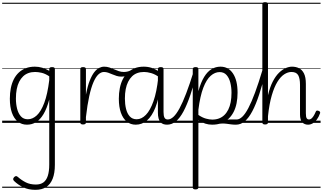

<svg xmlns="http://www.w3.org/2000/svg" viewBox="-20 -1135 2982 1774"><path d="M307 619Q243 619 194.5 595.5Q146 572 110 537Q102 529 101.5 520.5Q101 512 111 501Q121 492 128.5 492Q136 492 145 500Q179 530 218.5 550Q258 570 312 570Q354 570 381 550.5Q408 531 421.5 490Q435 449 435 385V-216Q413 -132 382 -80.5Q351 -29 313 -6Q275 17 229 17Q180 17 144.5 -11.5Q109 -40 90 -93.5Q71 -147 71 -223Q71 -275 80 -320.5Q89 -366 107.5 -402.5Q126 -439 154 -465Q182 -491 219 -505Q256 -519 302 -519Q337 -519 369 -509.5Q401 -500 435 -481V-496Q435 -506 441 -510.5Q447 -515 461 -515Q475 -515 481 -510.5Q487 -506 487 -496V388Q487 465 466.5 516.5Q446 568 406.5 593.5Q367 619 307 619ZM237 -33Q281 -33 320 -69Q359 -105 389 -184.5Q419 -264 435 -394V-430Q397 -455 364 -462.5Q331 -470 304 -470Q271 -470 243 -460Q215 -450 193.5 -429.5Q172 -409 157 -379.5Q142 -350 134.5 -311Q127 -272 127 -224Q127 -174 138 -130.5Q149 -87 173 -60Q197 -33 237 -33ZM0 590H610V600H0ZM0 -20H610V0H0ZM0 -505H610V-500H0ZM0 -1110H610V-1100H0Z M747 15Q734 15 728 10.5Q722 6 722 -4V-496Q722 -506 728 -510.5Q734 -515 747 -515Q761 -515 767.5 -510.5Q774 -506 774 -496V-260Q789 -339 809 -389.5Q829 -440 851 -468Q873 -496 896 -507.5Q919 -519 943 -519Q954 -519 959 -511.5Q964 -504 963.5 -494.5Q963 -485 957.5 -477.5Q952 -470 941 -470Q914 -470 889.5 -447.5Q865 -425 843.5 -375.5Q822 -326 804.5 -246.5Q787 -167 774 -53V-4Q774 6 767.5 10.5Q761 15 747 15ZM590 590H994V600H590ZM590 -20H994V0H590ZM590 -505H994V-500H590ZM590 -1110H994V-1100H590Z M1102 -427Q1079 -427 1057.5 -433.5Q1036 -440 1017 -448.5Q998 -457 979 -463.5Q960 -470 940 -470Q929 -470 923 -477Q917 -484 917 -494.5Q917 -505 923.5 -512Q930 -519 942 -519Q968 -519 990.5 -511.5Q1013 -504 1034.5 -494.5Q1056 -485 1078 -477.5Q1100 -470 1125 -470Q1139 -470 1156 -473.5Q1173 -477 1188 -485Q1195 -489 1201 -486Q1207 -483 1209.5 -476.5Q1212 -470 1211.5 -463.5Q1211 -457 1205 -454Q1187 -445 1168 -439Q1149 -433 1132.5 -430Q1116 -427 1102 -427ZM994 590V600ZM994 -20V0ZM994 -505V-500ZM994 -1110V-1100Z M1234 17Q1186 17 1151 -11.5Q1116 -40 1097 -93.5Q1078 -147 1078 -223Q1078 -275 1087 -320.5Q1096 -366 1114.5 -402.5Q1133 -439 1161 -465Q1189 -491 1225.5 -505Q1262 -519 1308 -519Q1348 -519 1382.5 -507.5Q1417 -496 1455 -471V-419Q1414 -449 1377 -459.5Q1340 -470 1311 -470Q1277 -470 1249 -460Q1221 -450 1200 -429.5Q1179 -409 1164 -379.5Q1149 -350 1141.5 -311Q1134 -272 1134 -224Q1134 -173 1144.5 -129.5Q1155 -86 1179 -59.5Q1203 -33 1243 -33Q1288 -33 1328 -74Q1368 -115 1398 -200Q1428 -285 1442 -416L1462 -349Q1448 -223 1416 -142Q1384 -61 1338 -22Q1292 17 1234 17ZM1525 17Q1505 17 1489 11.5Q1473 6 1462 -7Q1451 -20 1445 -41.5Q1439 -63 1439 -95V-496Q1439 -506 1445.5 -510.5Q1452 -515 1465 -515Q1479 -515 1485 -510.5Q1491 -506 1491 -496V-100Q1491 -64 1500 -47.5Q1509 -31 1531 -31Q1541 -31 1545.5 -23.5Q1550 -16 1549.5 -7Q1549 2 1543 9.5Q1537 17 1525 17ZM994 590H1629V600H994ZM994 -20H1629V0H994ZM994 -505H1629V-500H994ZM994 -1110H1629V-1100H994Z M1523 17Q1513 17 1507.5 9.5Q1502 2 1502.5 -7Q1503 -16 1510 -23.5Q1517 -31 1530 -31Q1556 -31 1583 -56Q1610 -81 1639 -134.5Q1668 -188 1700.5 -273Q1733 -358 1770 -477Q1773 -487 1781.5 -488.5Q1790 -490 1797 -485Q1804 -480 1801 -469Q1770 -349 1739 -258Q1708 -167 1675.5 -106Q1643 -45 1605.5 -14Q1568 17 1523 17ZM1629 590V600ZM1629 -20V0ZM1629 -505V-500ZM1629 -1110V-1100Z M2159 17Q2134 17 2113.5 14Q2093 11 2073.5 8.5Q2054 6 2030.5 6.5Q2007 7 1974 14L2004 -15Q2031 -23 2055.5 -26.5Q2080 -30 2100.5 -31Q2121 -32 2138 -31.5Q2155 -31 2166 -31Q2175 -31 2179 -23.5Q2183 -16 2181.5 -7Q2180 2 2174 9.5Q2168 17 2159 17ZM1786 615Q1773 615 1767 610.5Q1761 606 1761 596V-496Q1761 -506 1767.5 -510.5Q1774 -515 1788 -515Q1801 -515 1807 -510.5Q1813 -506 1813 -496V-293Q1836 -375 1866.5 -424.5Q1897 -474 1935 -496.5Q1973 -519 2017 -519Q2091 -519 2133 -455.5Q2175 -392 2175 -279Q2175 -227 2166 -181.5Q2157 -136 2138 -99.5Q2119 -63 2091 -37Q2063 -11 2025.5 3Q1988 17 1940 17Q1908 17 1877.5 7.5Q1847 -2 1813 -24V596Q1813 606 1806.5 610.5Q1800 615 1786 615ZM1813 -73Q1850 -48 1883 -39Q1916 -30 1941 -30Q1975 -30 2003 -40.5Q2031 -51 2052.5 -71.5Q2074 -92 2089 -122Q2104 -152 2111.5 -191Q2119 -230 2119 -278Q2119 -328 2108 -371.5Q2097 -415 2073 -442Q2049 -469 2009 -469Q1966 -469 1927 -435Q1888 -401 1858.5 -324.5Q1829 -248 1813 -121ZM1629 590H2266V600H1629ZM1629 -20H2266V0H1629ZM1629 -505H2266V-500H1629ZM1629 -1110H2266V-1100H1629Z M2160 17Q2150 17 2144.5 9.5Q2139 2 2139.5 -7Q2140 -16 2147 -23.5Q2154 -31 2167 -31Q2192 -31 2219 -56.5Q2246 -82 2275 -137Q2304 -192 2336.5 -279.5Q2369 -367 2406 -491Q2408 -500 2417 -502Q2426 -504 2433.5 -499Q2441 -494 2438 -482Q2406 -358 2375.5 -264.5Q2345 -171 2312 -108.5Q2279 -46 2242 -14.5Q2205 17 2160 17ZM2266 590V600ZM2266 -20V0ZM2266 -505V-500ZM2266 -1110V-1100Z M2826 17Q2809 17 2795 11Q2781 5 2771.5 -6Q2762 -17 2757 -35Q2752 -53 2752 -76V-350Q2752 -411 2735 -440.5Q2718 -470 2673 -470Q2640 -470 2606.5 -448.5Q2573 -427 2543.5 -379.5Q2514 -332 2491 -253.5Q2468 -175 2456 -61V-4Q2456 6 2449.5 10.5Q2443 15 2429 15Q2416 15 2410 10.5Q2404 6 2404 -4V-1096Q2404 -1106 2410 -1110.5Q2416 -1115 2429 -1115Q2443 -1115 2449.5 -1110.5Q2456 -1106 2456 -1096V-255Q2474 -331 2500.5 -382Q2527 -433 2558 -463Q2589 -493 2620 -506Q2651 -519 2678 -519Q2714 -519 2742.5 -505Q2771 -491 2788.5 -456.5Q2806 -422 2806 -360V-89Q2806 -72 2808 -59Q2810 -46 2816.5 -38.5Q2823 -31 2835 -31Q2846 -31 2856 -38.5Q2866 -46 2876.5 -62Q2887 -78 2898 -104Q2901 -112 2908 -113Q2915 -114 2923 -111Q2933 -108 2936.5 -101.5Q2940 -95 2937 -88Q2925 -54 2907.5 -30.5Q2890 -7 2869 5Q2848 17 2826 17ZM2266 590H2942V600H2266ZM2266 -20H2942V0H2266ZM2266 -505H2942V-500H2266ZM2266 -1110H2942V-1100H2266Z"/></svg>

Font: Playwrite FR Moderne Guides
Style: Regular
Weight: 400
Designer: Veronika Burian, José Scaglione
Foundry: TypeTogether
Version: Version 1.003